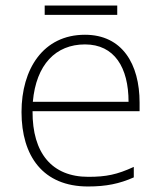

<svg xmlns="http://www.w3.org/2000/svg" viewBox="-20 -666 585 696"><path d="M405 -646H142V-612H405ZM288 -540C136 -540 58 -415 58 -260C58 -100 136 10 299 10C365 10 413 0 465 -23V-61C404 -33 365 -25 300 -25C169 -25 97 -110 98 -263H486V-294C486 -434 423 -540 288 -540ZM288 -505C395 -505 446 -421 446 -297H99C111 -432 182 -505 288 -505Z"/></svg>

Font: Noto Sans Myanmar UI ExtraLight
Style: Regular
Weight: 200
Designer: Monotype Design Team
Foundry: Monotype Imaging Inc.
Version: Version 2.103